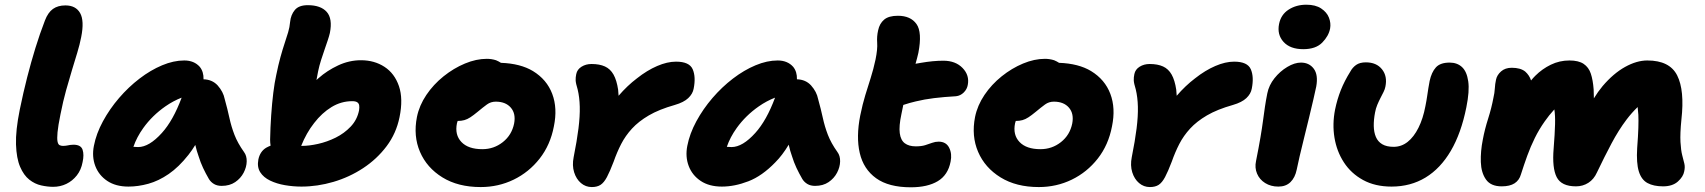

<svg xmlns="http://www.w3.org/2000/svg" viewBox="-20 -783 7246 816"><path d="M206 11Q182 11 155 5Q128 -1 104.5 -19.5Q81 -38 65.5 -74Q50 -110 48 -169Q46 -228 64 -317Q79 -390 95.5 -454.5Q112 -519 130.5 -579Q149 -639 171 -696Q184 -730 205 -745Q226 -760 258 -760Q302 -760 320.5 -727.5Q339 -695 325 -625Q319 -594 308.5 -559.5Q298 -525 286 -485.5Q274 -446 261 -399.5Q248 -353 237 -297Q227 -248 224.5 -221Q222 -194 224.5 -181.5Q227 -169 233.5 -166Q240 -163 247 -163Q257 -163 264.5 -164.5Q272 -166 278.5 -167Q285 -168 292 -168Q324 -168 331 -146.5Q338 -125 331 -94Q325 -61 306.5 -37.5Q288 -14 262 -1.5Q236 11 206 11Z M526 10Q472 10 436 -14Q400 -38 385 -77.5Q370 -117 379 -163Q389 -215 417.5 -267.5Q446 -320 486 -366.5Q526 -413 573 -449Q620 -485 669 -505.5Q718 -526 763 -526Q805 -526 829 -499Q846 -478 845 -446Q882 -445 905 -420Q929 -393 935 -362Q947 -319 955 -282Q963 -245 976.5 -210Q990 -175 1017 -137Q1029 -121 1028.5 -97Q1028 -73 1015.5 -49Q1003 -25 979.5 -9Q956 7 922 7Q903 7 889.5 -1Q876 -9 868 -22Q854 -46 843 -69.5Q832 -93 824 -119Q816 -141 810 -167Q796 -144 781 -125Q740 -73 697 -43.5Q654 -14 610.5 -2Q567 10 526 10ZM752 -368Q716 -354 683 -331Q627 -292 589 -239Q561 -200 547 -159Q556 -158 567 -158Q614 -158 668 -218Q716 -271 752 -368Z M1261 10Q1226 10 1191 4Q1156 -2 1128 -15.5Q1100 -29 1086 -51Q1072 -73 1078 -105Q1085 -139 1111 -155Q1120 -160 1130 -164Q1128 -176 1128 -190Q1129 -241 1132.5 -292.5Q1136 -344 1141.5 -388.5Q1147 -433 1154 -464Q1163 -508 1172 -540.5Q1181 -573 1189.5 -598.5Q1198 -624 1204.5 -645.5Q1211 -667 1213 -690Q1216 -720 1233 -740.5Q1250 -761 1288 -761Q1343 -761 1368.5 -732.5Q1394 -704 1382 -643Q1379 -630 1373 -612Q1367 -594 1359.5 -572.5Q1352 -551 1344.5 -527.5Q1337 -504 1332 -480Q1328 -460 1325 -443Q1329 -447 1334 -451Q1370 -483 1417 -505Q1464 -527 1514 -527Q1571 -527 1614 -499Q1657 -471 1675.5 -417Q1694 -363 1678 -285Q1664 -216 1623 -161.5Q1582 -107 1523.5 -68.5Q1465 -30 1397 -10Q1329 10 1261 10ZM1260 -163Q1262 -163 1264 -163Q1294 -163 1332 -171.5Q1370 -180 1406.5 -198Q1443 -216 1470.5 -245Q1498 -274 1506 -314Q1508 -327 1506.5 -335.5Q1505 -344 1498 -348.5Q1491 -353 1477 -353Q1430 -353 1389 -328Q1348 -303 1315 -260Q1282 -218 1260 -163Z M2023 12Q1927 12 1860.5 -29Q1794 -70 1765 -137.5Q1736 -205 1752 -286Q1762 -335 1792 -379.5Q1822 -424 1865 -458.5Q1908 -493 1956 -513Q2004 -533 2049 -533Q2069 -533 2088 -527Q2100 -522 2109 -516Q2192 -513 2245 -481Q2304 -445 2327 -384Q2350 -323 2334 -246Q2319 -167 2273.5 -109Q2228 -51 2163 -19.5Q2098 12 2023 12ZM1925 -269Q1923 -264 1922 -259Q1912 -210 1941 -179.5Q1970 -149 2030 -149Q2079 -149 2117 -179Q2155 -209 2165 -258Q2173 -300 2151 -325.5Q2129 -351 2087 -351Q2066 -351 2049.5 -339Q2033 -327 2009 -307Q1992 -293 1979 -284.5Q1966 -276 1953.5 -272.5Q1941 -269 1925 -269Q1925 -269 1925 -269Z M2495 12Q2469 12 2449 -5Q2429 -22 2420 -51Q2411 -80 2418 -115Q2432 -185 2438.5 -237Q2445 -289 2444 -329.5Q2443 -370 2435 -403Q2427 -429 2426.5 -441.5Q2426 -454 2429 -468Q2433 -488 2451.5 -499.5Q2470 -511 2494 -511Q2528 -511 2551 -500.5Q2574 -490 2587.5 -466Q2601 -442 2607 -402Q2608 -390 2609 -376Q2646 -419 2687 -450Q2730 -484 2773 -502.5Q2816 -521 2853 -521Q2910 -521 2924 -488.5Q2938 -456 2928 -406Q2924 -384 2905 -366Q2886 -348 2848 -337Q2781 -318 2737.5 -292.5Q2694 -267 2666 -236.5Q2638 -206 2620 -171Q2602 -136 2588 -96Q2572 -54 2559.5 -30.5Q2547 -7 2532.5 2.5Q2518 12 2495 12Z M3048 10Q2994 10 2958 -14Q2922 -38 2907 -77.5Q2892 -117 2901 -163Q2911 -215 2939.5 -267.5Q2968 -320 3008 -366.5Q3048 -413 3095 -449Q3142 -485 3191 -505.5Q3240 -526 3285 -526Q3327 -526 3351 -499Q3368 -478 3367 -446Q3404 -445 3427 -420Q3451 -393 3457 -362Q3469 -319 3477 -282Q3485 -245 3498.5 -210Q3512 -175 3539 -137Q3551 -121 3550.5 -97Q3550 -73 3537.5 -49Q3525 -25 3501.5 -9Q3478 7 3444 7Q3425 7 3411.5 -1Q3398 -9 3390 -22Q3376 -46 3365 -69.5Q3354 -93 3346 -119Q3338 -141 3332 -168Q3305 -123 3275 -93Q3219 -35 3160.5 -12.5Q3102 10 3048 10ZM3274 -368Q3238 -354 3205 -331Q3149 -292 3111 -239Q3083 -200 3069 -159Q3078 -158 3089 -158Q3136 -158 3190 -218Q3238 -271 3274 -368Z M3851 13Q3757 13 3703.5 -25.5Q3650 -64 3634 -132.5Q3618 -201 3636 -292Q3646 -341 3657.5 -378.5Q3669 -416 3680.5 -452Q3692 -488 3701 -530Q3710 -574 3708 -601Q3706 -628 3712 -654Q3718 -683 3737.5 -699.5Q3757 -716 3796 -716Q3850 -716 3875 -681Q3900 -646 3883 -558Q3878 -536 3871 -512Q3882 -514 3894 -516Q3946 -525 3989 -525Q4041 -525 4071 -494Q4101 -463 4093 -422Q4090 -404 4076 -390Q4062 -376 4043 -374Q3991 -371 3950 -366Q3909 -361 3872 -352Q3846 -346 3819 -337Q3815 -318 3811 -298Q3800 -247 3804 -217Q3808 -187 3825.5 -174Q3843 -161 3872 -161Q3896 -161 3912 -166Q3928 -171 3941.5 -176Q3955 -181 3969 -181Q4001 -181 4014 -155Q4027 -129 4020 -96Q4009 -39 3965.5 -13Q3922 13 3851 13Z M4395 12Q4299 12 4232.5 -29Q4166 -70 4137 -137.5Q4108 -205 4124 -286Q4134 -335 4164 -379.5Q4194 -424 4237 -458.5Q4280 -493 4328 -513Q4376 -533 4421 -533Q4441 -533 4460 -527Q4472 -522 4481 -516Q4564 -513 4617 -481Q4676 -445 4699 -384Q4722 -323 4706 -246Q4691 -167 4645.5 -109Q4600 -51 4535 -19.5Q4470 12 4395 12ZM4297 -269Q4295 -264 4294 -259Q4284 -210 4313 -179.5Q4342 -149 4402 -149Q4451 -149 4489 -179Q4527 -209 4537 -258Q4545 -300 4523 -325.5Q4501 -351 4459 -351Q4438 -351 4421.5 -339Q4405 -327 4381 -307Q4364 -293 4351 -284.5Q4338 -276 4325.5 -272.5Q4313 -269 4297 -269Q4297 -269 4297 -269Z M4867 12Q4841 12 4821 -5Q4801 -22 4792 -51Q4783 -80 4790 -115Q4804 -185 4810.5 -237Q4817 -289 4816 -329.5Q4815 -370 4807 -403Q4799 -429 4798.5 -441.5Q4798 -454 4801 -468Q4805 -488 4823.5 -499.5Q4842 -511 4866 -511Q4900 -511 4923 -500.5Q4946 -490 4959.5 -466Q4973 -442 4979 -402Q4980 -390 4981 -376Q5018 -419 5059 -450Q5102 -484 5145 -502.5Q5188 -521 5225 -521Q5282 -521 5296 -488.5Q5310 -456 5300 -406Q5296 -384 5277 -366Q5258 -348 5220 -337Q5153 -318 5109.5 -292.5Q5066 -267 5038 -236.5Q5010 -206 4992 -171Q4974 -136 4960 -96Q4944 -54 4931.5 -30.5Q4919 -7 4904.5 2.5Q4890 12 4867 12Z M5413 10Q5381 10 5357 -5Q5333 -20 5322.5 -45Q5312 -70 5318 -98Q5330 -158 5337 -199.5Q5344 -241 5348 -271.5Q5352 -302 5356 -329Q5360 -356 5366 -386Q5373 -421 5396.5 -450.5Q5420 -480 5451 -498.5Q5482 -517 5509 -517Q5544 -517 5563.5 -491Q5583 -465 5574 -415Q5570 -396 5562 -361Q5554 -326 5543.5 -283Q5533 -240 5522.5 -197.5Q5512 -155 5503.5 -119Q5495 -83 5491 -62Q5484 -28 5464.5 -9Q5445 10 5413 10ZM5519 -574Q5463 -574 5435 -605Q5407 -636 5416 -681Q5424 -721 5456.5 -742Q5489 -763 5532 -763Q5571 -763 5595 -747Q5619 -731 5628 -708Q5637 -685 5633 -662Q5627 -630 5599.5 -602Q5572 -574 5519 -574Z M5894 10Q5824 10 5773 -18Q5722 -46 5691.5 -93Q5661 -140 5651.5 -198Q5642 -256 5654 -317Q5663 -361 5678.5 -400Q5694 -439 5719 -479Q5728 -496 5743.5 -507Q5759 -518 5785 -518Q5830 -518 5853.5 -488.5Q5877 -459 5868 -415Q5866 -404 5860 -392Q5854 -380 5847 -366.5Q5840 -353 5833.5 -337.5Q5827 -322 5824 -305Q5818 -274 5818.5 -247.5Q5819 -221 5827.5 -201Q5836 -181 5854.5 -170Q5873 -159 5903 -159Q5936 -159 5962.5 -180Q5989 -201 6008.5 -240Q6028 -279 6038 -332Q6043 -357 6045.5 -375Q6048 -393 6050.5 -408Q6053 -423 6056 -439Q6064 -476 6082.5 -496.5Q6101 -517 6141 -517Q6173 -517 6193.5 -498Q6214 -479 6220 -437.5Q6226 -396 6212 -327Q6190 -217 6146 -142Q6102 -67 6038.5 -28.5Q5975 10 5894 10Z M6362 9Q6316 9 6295.5 -20Q6275 -49 6273.5 -94.5Q6272 -140 6282 -190Q6290 -233 6304.5 -278.5Q6319 -324 6327 -367Q6332 -388 6333 -407Q6334 -426 6338 -444Q6342 -464 6359.5 -479.5Q6377 -495 6405 -495Q6442 -495 6462 -479Q6480 -463 6487 -441Q6495 -451 6505 -461Q6534 -490 6571 -508Q6608 -526 6650 -526Q6689 -526 6710.5 -511.5Q6732 -497 6741 -470Q6750 -443 6753 -403Q6754 -384 6754 -365Q6771 -393 6791 -417Q6837 -471 6886.5 -498.5Q6936 -526 6981 -526Q7076 -526 7108 -462.5Q7140 -399 7126 -275Q7120 -215 7122 -179.5Q7124 -144 7129.5 -123Q7135 -102 7138.5 -87.5Q7142 -73 7138 -55Q7134 -32 7111 -11.5Q7088 9 7048 9Q7008 9 6982 -5Q6956 -19 6945 -54.5Q6934 -90 6938 -154Q6942 -206 6943 -239.5Q6944 -273 6943 -295Q6942 -313 6940 -328Q6915 -304 6893 -275Q6859 -230 6829 -173.5Q6799 -117 6767 -50Q6754 -21 6730.5 -6Q6707 9 6678 9Q6616 9 6596 -30Q6576 -69 6583 -152Q6588 -215 6589 -255Q6590 -293 6586 -318Q6563 -293 6545 -267Q6521 -233 6503 -196.5Q6485 -160 6471 -121.5Q6457 -83 6444 -42Q6437 -17 6417 -4Q6397 9 6362 9Z"/></svg>

Font: Shantell Sans Light ExtraBold
Style: Italic
Weight: 800
Italic angle: -11°
Version: Version 1.008;[ac192a2d6]